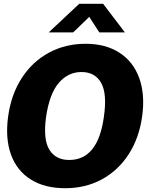

<svg xmlns="http://www.w3.org/2000/svg" viewBox="-20 -983 795 1013"><path d="M730 -369Q714 -254 658.5 -168.5Q603 -83 517 -36.5Q431 10 324 10Q216 10 142.5 -36Q69 -82 38 -167.5Q7 -253 23 -369Q39 -485 95 -571.5Q151 -658 238 -705Q325 -752 431 -752Q537 -752 610 -705Q683 -658 714.5 -571.5Q746 -485 730 -369ZM528 -366Q546 -489 513.5 -546Q481 -603 410 -603Q339 -603 290 -545.5Q241 -488 223 -366Q207 -247 240.5 -193Q274 -139 345 -139Q497 -139 528 -366ZM451 -894 366 -812H237L398 -963H524L639 -812H504Z"/></svg>

Font: Morrison ExtraBold
Style: Regular
Weight: 800
Designer: Pablo Impallari, Rodrigo Fuenzalida (Modified by Dan O. Williams)
Version: Version 0.03;June 6, 2019;FontCreator 11.5.0.2425 64-bit; tt